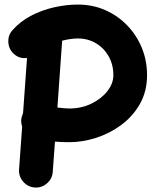

<svg xmlns="http://www.w3.org/2000/svg" viewBox="-20 -752 679 846"><path d="M41.5 -514.2Q19 -534.2 16.8 -564.9Q14.6 -595.7 34.7 -618.7Q68.4 -657.2 116.2 -682.4Q164.1 -707.5 218 -719.7Q272 -731.9 322.8 -731.9Q388.2 -731.9 443.6 -707.5Q499 -683.1 540.5 -640.1Q582 -597.2 605 -541Q627.9 -484.9 627.9 -420.9Q627.9 -349.6 596.7 -294.4Q565.4 -239.3 514.6 -201.7Q463.9 -164.1 403.8 -144.8Q343.8 -125.5 285.6 -125.5Q272.5 -125.5 256.3 -126Q240.2 -126.5 222.2 -127.9L212.4 5.4Q210.4 35.6 187 55.9Q163.6 76.2 132.8 74.2Q102.5 71.8 82.3 48.6Q62 25.4 64 -5.4L77.6 -193.8Q68.4 -220.2 78.6 -245.6Q80.1 -249 81.5 -252.4L99.1 -496.6Q65.9 -492.2 41.5 -514.2ZM322.8 -582.5Q306.2 -582.5 288.6 -579.8Q271 -577.1 253.9 -572.8L232.9 -278.3Q248 -276.4 262.5 -275.1Q276.9 -273.9 285.6 -273.9Q338.4 -273.9 382.3 -295.2Q426.3 -316.4 452.9 -350.1Q479.5 -383.8 479.5 -420.9Q479.5 -467.3 458.7 -503.9Q438 -540.5 402.6 -561.5Q367.2 -582.5 322.8 -582.5Z"/></svg>

Font: Mikhak ExtraBold
Style: Regular
Weight: 800
Designer: Amin Abedi
Version: Version 3.3